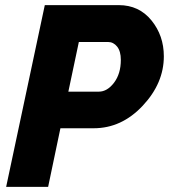

<svg xmlns="http://www.w3.org/2000/svg" viewBox="-20 -730 660 750"><path d="M155 -710H444Q523 -710 571.5 -650.5Q620 -591 620 -510Q620 -405 537.5 -317Q455 -229 346 -229H216L168 0H4ZM366 -372Q399 -372 425.5 -407Q452 -442 452 -496Q452 -530 437.5 -548Q423 -566 402 -566H288L247 -372Z"/></svg>

Font: Raleway-v4020 ExtraBold
Style: Italic
Weight: 800
Italic angle: -12°
Designer: Matt McInerney, Pablo Impallari, Rodrigo Fuenzalida
Foundry: Matt McInerney, Pablo Impallari, Rodrigo Fuenzalida
Version: Version 4.020;PS 004.020;hotconv 1.0.88;makeotf.lib2.5.64775